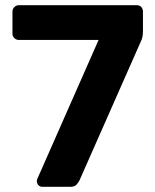

<svg xmlns="http://www.w3.org/2000/svg" viewBox="-20 -720 598 740"><path d="M143 0Q134 0 128 -6.5Q122 -13 122 -22Q122 -26 124 -31L360 -566H53Q43 -566 35.5 -573Q28 -580 28 -590V-675Q28 -686 35.5 -693Q43 -700 53 -700H506Q518 -700 524.5 -693Q531 -686 531 -675V-600Q531 -585 528.5 -575.5Q526 -566 521 -556L286 -24Q283 -18 275.5 -9Q268 0 252 0Z"/></svg>

Font: Rubik Light SemiBold
Style: Regular
Weight: 600
Version: Version 2.300;gftools[0.9.30]